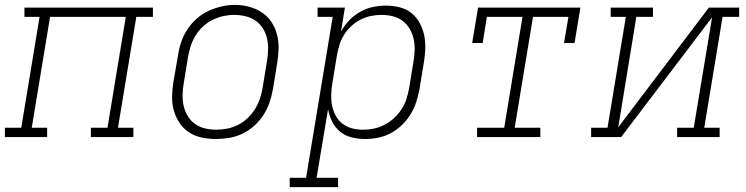

<svg xmlns="http://www.w3.org/2000/svg" viewBox="-35 -561 3055 786"><path d="M-15 0V-38H52L127 -492H65V-530H591V-492H523L448 -38H511V0H337V-38H405L480 -492H170L95 -38H158V0Z M848 8Q819 8 790.5 2Q762 -4 738.5 -19.5Q715 -35 699.5 -58.5Q684 -82 676.5 -109Q669 -136 669.5 -166Q670 -196 675 -226L694 -336Q698 -363 707 -389.5Q716 -416 732 -440.5Q748 -465 770 -484.5Q792 -504 818 -516Q844 -528 871.5 -534.5Q899 -541 927 -541Q956 -541 984.5 -533.5Q1013 -526 1036.5 -510.5Q1060 -495 1075.5 -472Q1091 -449 1098.5 -421.5Q1106 -394 1105.5 -364Q1105 -334 1100 -304L1082 -194Q1077 -167 1068 -140.5Q1059 -114 1043 -89.5Q1027 -65 1005 -45.5Q983 -26 957 -13.5Q931 -1 903 3.5Q875 8 848 8ZM849 -30Q872 -30 895 -34.5Q918 -39 939 -49.5Q960 -60 978 -77Q996 -94 1008.5 -114Q1021 -134 1028.5 -156Q1036 -178 1040 -201L1058 -311Q1062 -334 1062.5 -358Q1063 -382 1058 -404Q1053 -426 1041 -445Q1029 -464 1011 -476.5Q993 -489 970 -494.5Q947 -500 923 -500Q901 -500 878.5 -495Q856 -490 835 -479.5Q814 -469 796 -452.5Q778 -436 765.5 -415.5Q753 -395 746 -373.5Q739 -352 735 -329L717 -219Q713 -196 712.5 -172.5Q712 -149 717 -127Q722 -105 733.5 -86Q745 -67 763 -54Q781 -41 803.5 -35.5Q826 -30 849 -30Z M1151 205V167H1218L1327 -492H1265V-530H1377L1361 -432Q1375 -457 1395 -478Q1415 -499 1440 -513Q1465 -527 1492 -532.5Q1519 -538 1546 -538Q1546 -538 1546 -538Q1546 -538 1546 -538Q1574 -538 1601.5 -531Q1629 -524 1649.5 -507.5Q1670 -491 1683 -467Q1696 -443 1701.5 -416.5Q1707 -390 1706 -361.5Q1705 -333 1700 -304L1682 -194Q1677 -168 1668.5 -142Q1660 -116 1645 -92Q1630 -68 1609 -48Q1588 -28 1563 -15Q1538 -2 1511.5 3Q1485 8 1458 8Q1430 8 1403 1Q1376 -6 1356 -23Q1336 -40 1324.5 -64Q1313 -88 1308 -114L1261 167H1349V205ZM1450 -30Q1473 -30 1495.5 -34.5Q1518 -39 1539 -50Q1560 -61 1578 -77.5Q1596 -94 1609 -114Q1622 -134 1629 -156Q1636 -178 1640 -201L1658 -311Q1662 -334 1662.5 -357.5Q1663 -381 1658 -403Q1653 -425 1641.5 -444Q1630 -463 1612.5 -476Q1595 -489 1572.5 -494.5Q1550 -500 1527 -500Q1505 -500 1483 -495.5Q1461 -491 1440.5 -480.5Q1420 -470 1402.5 -453.5Q1385 -437 1373 -417.5Q1361 -398 1354.5 -376.5Q1348 -355 1344 -333L1326 -223Q1322 -200 1321 -176.5Q1320 -153 1324 -131Q1328 -109 1338.5 -89Q1349 -69 1366 -55.5Q1383 -42 1405 -36Q1427 -30 1450 -30Z M1918 0V-38H2029L2104 -492H1958L1941 -385H1898L1922 -530H2341L2317 -385H2274L2292 -492H2147L2072 -38H2177V0Z M2385 0V-38H2452L2527 -492H2465V-530H2638V-492H2570L2496 -40L2867 -530H2991V-492H2923L2848 -38H2911V0H2737V-38H2805L2880 -490L2508 0Z"/></svg>

Font: Iosevka Curly Slab XLtExObl
Style: Regular
Weight: 200
Width: 7
Italic angle: -9°
Monospace: yes
Designer: Belleve Invis
Foundry: Belleve Invis
Version: Version 11.0.0; ttfautohint (v1.8.3)